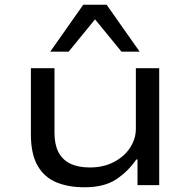

<svg xmlns="http://www.w3.org/2000/svg" viewBox="-20 -785 808 814"><path d="M338 9Q270 9 219 -12Q168 -33 139.5 -82.5Q111 -132 111 -215V-496H211V-222Q211 -173 227.5 -140.5Q244 -108 277.5 -91.5Q311 -75 361 -75Q419 -75 463.5 -98.5Q508 -122 532 -159.5Q556 -197 556 -239V-496H655V0H563V-109H558Q522 -57 471.5 -24Q421 9 338 9ZM193 -566 333 -765H432L572 -566H495L383 -703L271 -566Z"/></svg>

Font: Nunito Sans 7pt Expanded
Style: Regular
Weight: 400
Width: 7
Designer: Vernon Adams
Foundry: Vernon Adams
Version: Version 3.101;gftools[0.9.27]